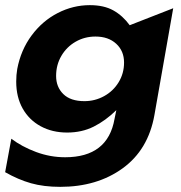

<svg xmlns="http://www.w3.org/2000/svg" viewBox="-28 -553 705 746"><path d="M190 -258Q190 -301 210.5 -336Q231 -371 266 -391Q301 -411 343 -411Q393 -411 423.5 -383Q454 -355 454 -310Q454 -268 433 -233.5Q412 -199 376.5 -179.5Q341 -160 300 -160Q246 -160 218 -187.5Q190 -215 190 -258ZM225 58Q167 58 112 37.5Q57 17 16 -14L-8 116Q43 145 92.5 159Q142 173 206 173Q349 173 448.5 101Q548 29 572 -106L645 -521L476 -455Q449 -492 412.5 -512.5Q376 -533 321 -533Q256 -533 196.5 -502.5Q137 -472 95 -415.5Q53 -359 39 -285Q35 -262 35 -236Q35 -176 60 -131.5Q85 -87 130 -62.5Q175 -38 233 -38Q290 -38 336 -61Q382 -84 424 -125L417 -91Q391 58 225 58Z"/></svg>

Font: Geom Bold
Style: Bold Italic
Weight: 700
Italic angle: -10°
Version: Version 1.102